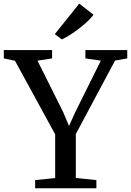

<svg xmlns="http://www.w3.org/2000/svg" viewBox="-34 -1012 704 1032"><path d="M155 -44 262.5 -55V-290L46.5 -685.5L-13.5 -698V-743H246V-698L167.5 -686L305 -410.5L337 -335L371 -410L508 -686L425 -698V-743H650V-698L584.5 -686.5L373.5 -291.5V-55.5L484 -44V0H155ZM298 -800.5 260.5 -828.5 392 -992.5 468.5 -933Q445.5 -901 393.2 -860.5Q341 -820 299 -800.5Z"/></svg>

Font: Merriweather 12pt
Style: Regular
Weight: 400
Designer: Eben Sorkin
Foundry: Eben Sorkin
Version: Version 2.100